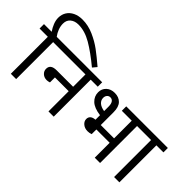

<svg xmlns="http://www.w3.org/2000/svg" viewBox="-113 -1552 2121 2121"><g transform="rotate(45 947.5 -492.0)"><path d="M124 -799Q124 -760 138.5 -720.5Q153 -681 179 -647H302V-578H192V0H109V-578H-20V-647H100Q74 -685 57.5 -726.5Q41 -768 41 -808Q41 -859 66 -899Q91 -939 137.5 -961.5Q184 -984 246 -984Q336 -984 422.5 -945.5Q509 -907 577 -856.5Q645 -806 734 -730L694 -682Q564 -790 459 -851.5Q354 -913 254 -913Q197 -913 160.5 -883Q124 -853 124 -799Z M889 -578H779V0H697V-316H482V-238Q458 -230 438 -230Q398 -230 371.5 -254.5Q345 -279 345 -314Q345 -385 440 -385H697V-578H282V-647H889Z M1613 -578H1503V0H1420V-233H1212V-160Q1185 -150 1157 -150Q1112 -150 1081.5 -175.5Q1051 -201 1051 -236Q1051 -265 1071 -282.5Q1091 -300 1129 -302V-373Q1029 -386 982 -430.5Q935 -475 935 -538Q935 -592 972.5 -627.5Q1010 -663 1071 -663Q1136 -663 1174 -623.5Q1212 -584 1212 -502V-302H1420V-578H1265V-647H1613ZM1129 -437V-508Q1129 -550 1113.5 -572Q1098 -594 1071 -594Q1048 -594 1033 -577Q1018 -560 1018 -533Q1018 -497 1046 -471.5Q1074 -446 1129 -437Z M1915 -578H1805V0H1722V-578H1593V-647H1915Z"/></g></svg>

Font: Martel Sans
Style: Regular
Weight: 400
Designer: Dan Reynolds and Mathieu Réguer
Foundry: Dan Reynolds and Mathieu Réguer
Version: Version 1.002; ttfautohint (v1.1) -l 5 -r 5 -G 72 -x 0 -D la